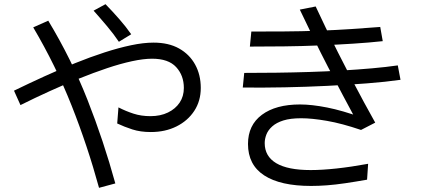

<svg xmlns="http://www.w3.org/2000/svg" viewBox="-20 -838 2040 919"><path d="M702 -206Q652 -206 613.5 -218.5Q575 -231 541 -247L547 -324Q582 -306 619 -294Q656 -282 700 -282Q748 -282 784 -299.5Q820 -317 840 -347Q860 -377 860 -417Q860 -477 823 -517Q786 -557 708 -557Q667 -557 611.5 -545Q556 -533 492 -511.5Q428 -490 358.5 -462Q289 -434 217.5 -401.5Q146 -369 78 -335L47 -404Q119 -439 192.5 -472.5Q266 -506 339 -535.5Q412 -565 480 -587Q548 -609 607.5 -621.5Q667 -634 715 -634Q787 -634 837 -606Q887 -578 914 -529Q941 -480 941 -417Q941 -355 910 -307.5Q879 -260 825 -233Q771 -206 702 -206ZM454 61Q399 -140 323 -332Q247 -524 139 -707L211 -739Q322 -555 399 -359.5Q476 -164 532 40ZM549 -638Q525 -674 493 -712Q461 -750 428 -787L485 -818Q519 -783 551 -746.5Q583 -710 608 -674Z M1176 -615 1183 -687Q1257 -687 1339.5 -687.5Q1422 -688 1504.5 -691Q1587 -694 1662.5 -699Q1738 -704 1800 -709L1812 -641Q1748 -634 1670 -629Q1592 -624 1508 -620.5Q1424 -617 1339.5 -616Q1255 -615 1176 -615ZM1142 -419 1149 -489Q1223 -489 1302 -490Q1381 -491 1461 -493.5Q1541 -496 1617 -500.5Q1693 -505 1761 -511Q1829 -517 1884 -525L1897 -456Q1827 -446 1737 -439Q1647 -432 1546 -427Q1445 -422 1342 -420Q1239 -418 1142 -419ZM1469 52Q1322 52 1244.5 1.5Q1167 -49 1167 -149Q1167 -239 1233.5 -288.5Q1300 -338 1416 -338Q1472 -338 1545.5 -323.5Q1619 -309 1713 -275L1689 -255Q1655 -318 1620 -384Q1585 -450 1550 -517.5Q1515 -585 1481.5 -654Q1448 -723 1415 -792L1491 -807Q1512 -761 1539.5 -704.5Q1567 -648 1598 -586.5Q1629 -525 1661 -463.5Q1693 -402 1722.5 -348Q1752 -294 1776 -251L1708 -216Q1617 -247 1545 -259.5Q1473 -272 1422 -272Q1370 -272 1336.5 -261.5Q1303 -251 1283 -233Q1263 -215 1255 -194Q1247 -173 1247 -153Q1247 -90 1302 -57Q1357 -24 1467 -24Q1521 -24 1590.5 -31.5Q1660 -39 1742 -54L1737 22Q1680 32 1632.5 39Q1585 46 1545 49Q1505 52 1469 52Z"/></svg>

Font: Murecho Thin
Style: Regular
Weight: 400
Version: Version 1.010